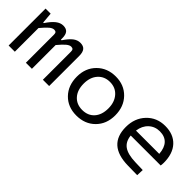

<svg xmlns="http://www.w3.org/2000/svg" viewBox="66 -1087 1709 1709"><g transform="rotate(45 921.0 -232.5)"><path d="M53 -465H117L126 -362H133Q170 -418 203.5 -444Q237 -470 272 -470Q310 -470 327.5 -449Q345 -428 345 -383V-366H353Q389 -420 420.5 -444.5Q452 -469 488 -469Q527 -469 545 -447Q563 -425 563 -379V0H484V-354Q484 -372 477 -379.5Q470 -387 454 -387Q435 -387 410.5 -367Q386 -347 346 -299V0H270V-355Q270 -372 263 -379.5Q256 -387 240 -387Q220 -387 195.5 -366.5Q171 -346 131 -298V0H53Z M1164 -231Q1164 -122 1095.5 -53.5Q1027 15 919 15Q812 15 745 -54Q678 -123 678 -234Q678 -342 747 -411Q816 -480 923 -480Q1029 -480 1096.5 -410.5Q1164 -341 1164 -231ZM765 -233Q765 -152 807.5 -104.5Q850 -57 921 -57Q993 -57 1035 -104Q1077 -151 1077 -232Q1077 -311 1034 -360Q991 -409 921 -409Q851 -409 808 -361Q765 -313 765 -233Z M1585 -63 1681 -60 1678 7 1560 5Q1431 3 1367 -54.5Q1303 -112 1303 -225Q1303 -336 1371.5 -408Q1440 -480 1545 -480Q1650 -480 1709 -416.5Q1768 -353 1768 -238Q1768 -227 1767 -218Q1766 -209 1765 -202H1388Q1395 -132 1441.5 -99Q1488 -66 1585 -63ZM1545 -412Q1484 -412 1441.5 -372.5Q1399 -333 1390 -266H1683Q1678 -338 1643 -375Q1608 -412 1545 -412Z"/></g></svg>

Font: Intel One Mono
Style: Regular
Weight: 400
Monospace: yes
Designer: Fred Shallcrass
Foundry: Frere-Jones Type LLC
Version: Version 1.400;hotconv 1.1.0;makeotfexe 2.6.0;FJTRelease1.4